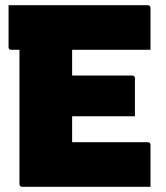

<svg xmlns="http://www.w3.org/2000/svg" viewBox="-20 -720 640 740"><path d="M66 0Q55 0 55 -11V-528H24Q13 -528 13 -539V-700H549Q560 -700 560 -689V-528H258V-429H489Q500 -429 500 -418V-272H258V-172H549Q560 -172 560 -161V0Z"/></svg>

Font: Recursive Mn Lnr St Blk
Style: Regular
Weight: 900
Monospace: yes
Version: Version 1.079;hotconv 1.0.112;makeotfexe 2.5.65598; ttfautoh